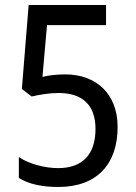

<svg xmlns="http://www.w3.org/2000/svg" viewBox="-20 -734 540 764"><path d="M212 10C367 10 448 -82 448 -229C448 -362 361 -438 240 -438C205 -438 172 -434 149 -428L167 -634H402V-714H94L67 -380L106 -350C135 -357 177 -364 213 -364C307 -364 360 -317 360 -221C360 -120 309 -65 211 -65C160 -65 96 -81 55 -109V-26C94 -1 149 10 212 10Z"/></svg>

Font: Noto Sans Devanagari UI SemiCondensed
Style: Regular
Weight: 400
Width: 4
Designer: Jelle Bosma - Monotype Design Team
Foundry: Monotype Imaging Inc.
Version: Version 2.003